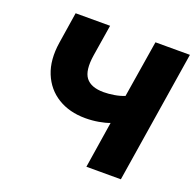

<svg xmlns="http://www.w3.org/2000/svg" viewBox="-124 -834 978 963"><g transform="rotate(20 365.0 -352.5)"><path d="M434 0 473 -248Q450 -239 415.5 -233Q381 -227 345 -227Q260 -227 198 -265Q136 -303 107.5 -373Q79 -443 94 -539L120 -705H304L277 -537Q264 -453 291.5 -417Q319 -381 387 -381Q413 -381 443 -386Q473 -391 497 -401L546 -705H730L618 0Z"/></g></svg>

Font: Nunito Sans Black
Style: Italic
Weight: 900
Italic angle: -9°
Designer: Vernon Adams
Foundry: Vernon Adams
Version: Version 3.006; ttfautohint (v1.8.3)